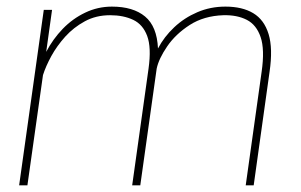

<svg xmlns="http://www.w3.org/2000/svg" viewBox="-20 -558 905 578"><path d="M658.7 -538.1Q709.5 -538.1 742.4 -518.3Q775.4 -498.5 788.6 -455.3Q801.8 -412.1 791.5 -341.8L743.7 0H719.7L767.6 -341.8Q777.3 -409.2 764.6 -446.3Q752 -483.4 722.9 -498.3Q693.8 -513.2 652.8 -512.2Q593.8 -510.3 551 -482.7Q508.3 -455.1 483.2 -418.2Q458 -381.3 451.7 -351.6L402.3 0H377.9L427.2 -351.6Q436 -415 423.1 -449.7Q410.2 -484.4 380.9 -498.3Q351.6 -512.2 311.5 -512.2Q269 -512.2 235.4 -493.9Q201.7 -475.6 176.5 -447.8Q151.4 -419.9 134.5 -389.2Q117.7 -358.4 109.4 -332L62.5 0H37.6L111.8 -528.3H136.7L119.1 -401.9Q139.2 -440.4 168.9 -471.2Q198.7 -502 236.6 -520Q274.4 -538.1 316.9 -538.1Q380.9 -538.1 416.7 -508.3Q452.6 -478.5 455.6 -412.1Q474.1 -447.3 504.4 -475.8Q534.7 -504.4 574 -521.2Q613.3 -538.1 658.7 -538.1Z"/></svg>

Font: Robert Sans Thin
Style: Italic
Weight: 100
Italic angle: -8°
Designer: Christian Robertson (extended by Adam Twardoch)
Foundry: Google
Version: Version 12.135;April 2, 2019;FontCreator 11.5.0.2425 64-bit;